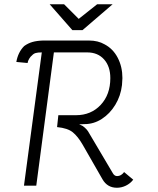

<svg xmlns="http://www.w3.org/2000/svg" viewBox="-20 -875 745 905"><path d="M131 -614Q124 -609 117.5 -598Q111 -587 110 -578L57 -583Q65 -629 94 -658Q112 -671 132.5 -677Q153 -683 183 -684H399Q442 -684 473 -666Q513 -645 535 -602.5Q557 -560 557 -507Q557 -496 555 -474Q549 -423 523.5 -381Q498 -339 460 -314.5Q422 -290 379 -290L353 -289L362 -285Q369 -283 379.5 -273.5Q390 -264 395 -256L511 -60Q519 -45 532 -45Q551 -45 565 -64L608 -28Q594 -10 573.5 0Q553 10 531 10Q486 10 463 -30L369 -194Q347 -232 323 -251.5Q299 -271 249 -276L255 -332H338Q409 -332 454.5 -380.5Q500 -429 500 -507Q500 -562 470.5 -595Q441 -628 391 -628H234L151 0H93L177 -628Q158 -628 148 -625Q138 -622 131 -614ZM282 -855 351 -786 438 -855H511L369 -733H321L214 -855Z"/></svg>

Font: Bellota
Style: Italic
Weight: 400
Italic angle: -7.5°
Designer: Kemie Guaida
Foundry: Kemie Guaida
Version: Version 4.001